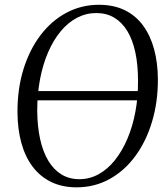

<svg xmlns="http://www.w3.org/2000/svg" viewBox="-20 -772 702 802"><path d="M300 10.5Q239.5 10.5 193.5 -12Q147.5 -34.5 116.2 -76Q85 -117.5 69.2 -175Q53.5 -232.5 53 -302.5Q52.5 -399.5 77.5 -481.2Q102.5 -563 148.5 -624Q194.5 -685 257 -718.5Q319.5 -752 393.5 -752Q455 -752 501 -729.5Q547 -707 577.5 -665.5Q608 -624 623.5 -567.2Q639 -510.5 639.5 -442.5Q640 -346.5 615.2 -264Q590.5 -181.5 545.2 -120Q500 -58.5 437.5 -24Q375 10.5 300 10.5ZM311.5 -23.5Q354 -23.5 391.8 -44.2Q429.5 -65 459.8 -102.8Q490 -140.5 512 -192Q534 -243.5 545.5 -305Q557 -366.5 556.5 -434.5Q556.5 -501.5 545.2 -553.8Q534 -606 511.8 -642.5Q489.5 -679 457.2 -698.2Q425 -717.5 382 -717.5Q339.5 -717.5 301.8 -697.8Q264 -678 233.5 -641.2Q203 -604.5 181 -553.8Q159 -503 147.2 -441Q135.5 -379 135.5 -309Q136 -243 147.8 -190.2Q159.5 -137.5 182 -100.2Q204.5 -63 237 -43.2Q269.5 -23.5 311.5 -23.5ZM606 -391.5 601 -353H86L91.5 -391.5Z"/></svg>

Font: Merriweather 96pt Light
Style: Italic
Weight: 300
Italic angle: -7.8°
Version: Version 2.101